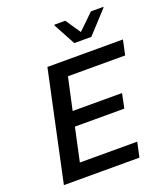

<svg xmlns="http://www.w3.org/2000/svg" viewBox="-161 -1020 986 1132"><g transform="rotate(-20 332.0 -454.0)"><path d="M43 0 190 -688H664L644 -595H285L241 -393H551L532 -302H222L177 -93H537L517 0ZM387 -766 313 -903 314 -908H382L446 -814L543 -908H622L620 -903L494 -766Z"/></g></svg>

Font: Saira Thin Medium
Style: Italic
Weight: 500
Italic angle: -12°
Version: Version 1.101